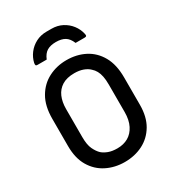

<svg xmlns="http://www.w3.org/2000/svg" viewBox="-223 -1064 1097 1209"><g transform="rotate(-30 325.0 -459.0)"><path d="M325 -720Q399 -720 458 -689.5Q517 -659 551.5 -598Q586 -537 586 -444V-246Q586 -158 551 -99Q516 -40 457 -10Q398 20 325 20Q253 20 193.5 -10Q134 -40 99 -99Q64 -158 64 -246V-444Q64 -537 99.5 -598Q135 -659 194.5 -689.5Q254 -720 325 -720ZM170 -251Q170 -194 185 -162.5Q200 -131 219 -113Q236 -98 262.5 -88Q289 -78 327 -78Q372 -78 406 -97.5Q440 -117 460 -156.5Q480 -196 480 -253V-454Q480 -488 475 -513Q470 -538 460 -556Q450 -574 435 -587Q418 -604 390.5 -614Q363 -624 327 -624Q272 -624 237.5 -602.5Q203 -581 186.5 -543Q170 -505 170 -454ZM220 -785Q203 -785 186.5 -785Q170 -785 154 -785Q144 -785 141.5 -789.5Q139 -794 141 -806Q149 -842 172 -872Q195 -902 229.5 -920Q264 -938 307 -938H343Q386 -938 420.5 -920Q455 -902 478 -872Q501 -842 509 -806Q512 -794 509 -789.5Q506 -785 496 -785Q480 -785 463.5 -785Q447 -785 430 -785Q415 -822 390 -837Q365 -852 325 -852Q285 -852 260 -837Q235 -822 220 -785Z"/></g></svg>

Font: Recursive Medium
Style: Regular
Weight: 500
Version: Version 1.085